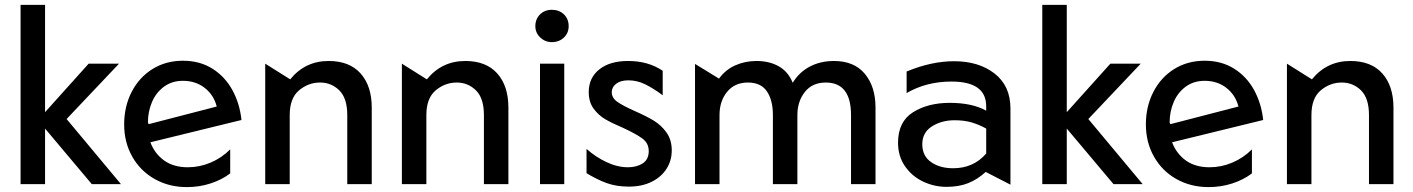

<svg xmlns="http://www.w3.org/2000/svg" viewBox="-20 -752 5769 784"><path d="M164 -732H64V0H164V-227L355 0H474L252 -266L466 -492H342L164 -294Z M747 -69Q689 -69 650.5 -96.5Q612 -124 594 -171L966 -262Q959 -329 929 -384Q899 -439 847.5 -471.5Q796 -504 727 -504Q657 -504 602.5 -470Q548 -436 517.5 -376.5Q487 -317 487 -244Q487 -171 520 -112.5Q553 -54 611.5 -21Q670 12 743 12Q794 12 840 -3Q886 -18 920 -44V-142Q885 -107 840 -88Q795 -69 747 -69ZM727 -422Q779 -422 816 -393Q853 -364 865 -317L587 -245L584 -252Q584 -296 600.5 -335Q617 -374 649.5 -398Q682 -422 727 -422Z M1322 -503Q1226 -503 1165 -428L1063 -492V0H1163V-282Q1163 -351 1201 -383Q1239 -415 1287 -415Q1333 -415 1365.5 -383Q1398 -351 1398 -282V0H1498V-312Q1498 -401 1452.5 -452Q1407 -503 1322 -503Z M1880 -503Q1784 -503 1723 -428L1621 -492V0H1721V-282Q1721 -351 1759 -383Q1797 -415 1845 -415Q1891 -415 1923.5 -383Q1956 -351 1956 -282V0H2056V-312Q2056 -401 2010.5 -452Q1965 -503 1880 -503Z M2284 -492H2185V0H2284ZM2166 -645Q2166 -618 2186 -599Q2206 -580 2233 -580Q2263 -580 2282.5 -598.5Q2302 -617 2302 -645Q2302 -675 2282.5 -693.5Q2263 -712 2233 -712Q2204 -712 2185 -693Q2166 -674 2166 -645Z M2544 -69Q2501 -69 2456.5 -90Q2412 -111 2375 -144V-45Q2417 -19 2457 -4.5Q2497 10 2548 10Q2601 10 2640.5 -9.5Q2680 -29 2701.5 -62.5Q2723 -96 2723 -138Q2723 -181 2701.5 -211Q2680 -241 2649.5 -259.5Q2619 -278 2571 -299Q2524 -320 2501 -336Q2478 -352 2478 -376Q2478 -396 2496 -410Q2514 -424 2546 -424Q2581 -424 2614 -408Q2647 -392 2686 -363V-463Q2627 -503 2545 -503Q2470 -503 2427 -468.5Q2384 -434 2384 -376Q2384 -336 2403.5 -309Q2423 -282 2451 -265.5Q2479 -249 2524 -230Q2578 -205 2603.5 -186Q2629 -167 2629 -135Q2629 -101 2604.5 -85Q2580 -69 2544 -69Z M3555 0V-313Q3555 -398 3511.5 -450.5Q3468 -503 3385 -503Q3330 -503 3286.5 -480Q3243 -457 3217 -414Q3198 -460 3159.5 -481.5Q3121 -503 3069 -503Q3022 -503 2982 -485Q2942 -467 2916 -431L2818 -491V0H2918V-282Q2918 -339 2949 -377Q2980 -415 3034 -415Q3087 -415 3111.5 -379Q3136 -343 3136 -282V0H3236V-282Q3236 -338 3266.5 -376.5Q3297 -415 3352 -415Q3455 -415 3455 -282V0Z M3872 -65Q3818 -65 3782 -90Q3746 -115 3746 -163Q3746 -211 3785.5 -236Q3825 -261 3878 -261Q3918 -261 3948 -252Q3978 -243 4007 -227V-125Q3955 -65 3872 -65ZM3876 -502Q3783 -502 3682 -460V-372Q3763 -419 3865 -419Q4007 -419 4007 -318V-300Q3950 -332 3858 -332Q3769 -332 3708 -293.5Q3647 -255 3647 -169Q3647 -114 3675.5 -73Q3704 -32 3749.5 -10.5Q3795 11 3845 11Q3895 11 3933 -4Q3971 -19 4005 -50L4106 2V-309Q4106 -401 4041.5 -451.5Q3977 -502 3876 -502Z M4336 -732H4236V0H4336V-227L4527 0H4646L4424 -266L4638 -492H4514L4336 -294Z M4919 -69Q4861 -69 4822.5 -96.5Q4784 -124 4766 -171L5138 -262Q5131 -329 5101 -384Q5071 -439 5019.5 -471.5Q4968 -504 4899 -504Q4829 -504 4774.5 -470Q4720 -436 4689.5 -376.5Q4659 -317 4659 -244Q4659 -171 4692 -112.5Q4725 -54 4783.5 -21Q4842 12 4915 12Q4966 12 5012 -3Q5058 -18 5092 -44V-142Q5057 -107 5012 -88Q4967 -69 4919 -69ZM4899 -422Q4951 -422 4988 -393Q5025 -364 5037 -317L4759 -245L4756 -252Q4756 -296 4772.5 -335Q4789 -374 4821.5 -398Q4854 -422 4899 -422Z M5494 -503Q5398 -503 5337 -428L5235 -492V0H5335V-282Q5335 -351 5373 -383Q5411 -415 5459 -415Q5505 -415 5537.5 -383Q5570 -351 5570 -282V0H5670V-312Q5670 -401 5624.5 -452Q5579 -503 5494 -503Z"/></svg>

Font: Geom
Style: Regular
Weight: 400
Version: Version 1.102